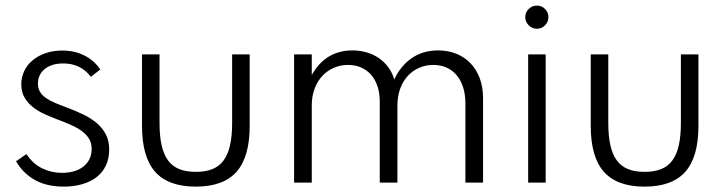

<svg xmlns="http://www.w3.org/2000/svg" viewBox="-20 -663 2633 697"><path d="M210.5 14.5Q184.1 14.5 159.3 9.5Q134.5 4.5 112.5 -6.6Q90.5 -17.7 71.6 -35.2Q52.7 -52.7 38.2 -77.7L75.9 -103.6Q100 -67.7 133.6 -51.6Q167.3 -35.5 205.5 -35.5Q227.3 -35.5 246.6 -40.7Q265.9 -45.9 280.7 -56.8Q295.5 -67.7 304.1 -84.1Q312.7 -100.5 312.7 -122.3Q312.7 -143.6 303.4 -159.1Q294.1 -174.5 277.5 -186.8Q260.9 -199.1 238.4 -209.1Q215.9 -219.1 189.1 -229.1Q166.4 -237.7 143 -248.2Q119.5 -258.6 100.5 -273.4Q81.4 -288.2 69.3 -308.4Q57.3 -328.6 57.3 -357.3Q57.3 -383.2 68.2 -405.7Q79.1 -428.2 98.9 -444.5Q118.6 -460.9 145.9 -470.2Q173.2 -479.5 206.4 -479.5Q250.5 -479.5 285.9 -461.8Q321.4 -444.1 344.1 -410.9L310 -384.1Q291.4 -408.6 266.1 -420.7Q240.9 -432.7 210 -432.7Q167.3 -432.7 142.5 -412.5Q117.7 -392.3 117.7 -359.5Q117.7 -342.3 125 -330Q132.3 -317.7 145.9 -308Q159.5 -298.2 178.6 -290Q197.7 -281.8 221.4 -273.2Q254.5 -260.9 283 -247Q311.4 -233.2 332 -215.5Q352.7 -197.7 364.5 -174.5Q376.4 -151.4 376.4 -120Q376.4 -87.3 364.5 -62.3Q352.7 -37.3 330.9 -20.2Q309.1 -3.2 278.4 5.7Q247.7 14.5 210.5 14.5Z M690.9 14.5Q590.9 14.5 543.2 -39.3Q495.5 -93.2 495.5 -205.9V-465.5H559.1V-217.3Q559.1 -170 566.6 -136.1Q574.1 -102.3 590 -80.7Q605.9 -59.1 630.9 -49.1Q655.9 -39.1 690.9 -39.1Q725.9 -39.1 750.9 -49.1Q775.9 -59.1 791.8 -80.7Q807.7 -102.3 815.2 -136.1Q822.7 -170 822.7 -217.3V-465.5H886.4V-205.9Q886.4 -93.2 838.6 -39.3Q790.9 14.5 690.9 14.5Z M1111.8 -465.5V-390.5Q1136.4 -435 1173.6 -457.5Q1210.9 -480 1259.1 -480Q1286.8 -480 1311.4 -472.7Q1335.9 -465.5 1355.7 -451.8Q1375.5 -438.2 1389.8 -418.6Q1404.1 -399.1 1411.4 -374.5Q1433.2 -422.7 1473.9 -451.4Q1514.5 -480 1570.9 -480Q1605.9 -480 1635.7 -468.2Q1665.5 -456.4 1687.3 -434.1Q1709.1 -411.8 1721.4 -379.5Q1733.6 -347.3 1733.6 -305.9V0H1669.5V-287.7Q1669.5 -320.5 1661.1 -346.4Q1652.7 -372.3 1637.5 -390.2Q1622.3 -408.2 1600.9 -417.7Q1579.5 -427.3 1553.2 -427.3Q1525.5 -427.3 1501.6 -416.8Q1477.7 -406.4 1460.2 -387.3Q1442.7 -368.2 1432.7 -340.9Q1422.7 -313.6 1422.7 -280V0H1358.6V-294.5Q1358.6 -325 1350.5 -349.5Q1342.3 -374.1 1327.3 -391.4Q1312.3 -408.6 1290.9 -418Q1269.5 -427.3 1243.2 -427.3Q1215.9 -427.3 1191.8 -416.8Q1167.7 -406.4 1150 -387.3Q1132.3 -368.2 1122 -340.9Q1111.8 -313.6 1111.8 -280V0H1047.7V-465.5Z M1929.1 -558.6Q1911.8 -558.6 1899.3 -571.1Q1886.8 -583.6 1886.8 -600.9Q1886.8 -618.2 1899.3 -630.5Q1911.8 -642.7 1929.1 -642.7Q1946.4 -642.7 1958.6 -630.5Q1970.9 -618.2 1970.9 -600.9Q1970.9 -583.6 1958.6 -571.1Q1946.4 -558.6 1929.1 -558.6ZM1897.3 0V-465.5H1960.9V0Z M2320 14.5Q2220 14.5 2172.3 -39.3Q2124.5 -93.2 2124.5 -205.9V-465.5H2188.2V-217.3Q2188.2 -170 2195.7 -136.1Q2203.2 -102.3 2219.1 -80.7Q2235 -59.1 2260 -49.1Q2285 -39.1 2320 -39.1Q2355 -39.1 2380 -49.1Q2405 -59.1 2420.9 -80.7Q2436.8 -102.3 2444.3 -136.1Q2451.8 -170 2451.8 -217.3V-465.5H2515.5V-205.9Q2515.5 -93.2 2467.7 -39.3Q2420 14.5 2320 14.5Z"/></svg>

Font: Spartan
Style: Regular
Weight: 400
Designer: Matt Bailey, Mirko Velimirovic
Foundry: Matt Bailey
Version: Version 1.005